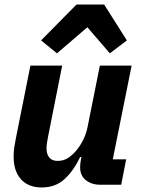

<svg xmlns="http://www.w3.org/2000/svg" viewBox="-20 -814 622 846"><path d="M114 -525H254L192 -213Q189 -199 187 -185Q185 -171 185 -160Q185 -135 197 -120Q209 -105 234 -105Q260 -105 280.5 -118.5Q301 -132 318 -153Q335 -174 347.5 -199.5Q360 -225 366 -255L420 -525H560L477 -112H536L514 0H421Q384 0 358.5 -20Q333 -40 333 -77Q333 -85 334 -94Q335 -103 336 -107L339 -122H333Q304 -61 264 -24.5Q224 12 164 12Q105 12 72.5 -24Q40 -60 40 -124Q40 -144 42.5 -162Q45 -180 49 -200ZM317 -794H439L539 -636L464 -579L365 -694L231 -579L161 -636Z"/></svg>

Font: IBM Plex Sans Var
Style: Italic
Weight: 400
Italic angle: -11.31°
Designer: Mike Abbink, Paul van der Laan, Pieter van Rosmalen
Foundry: Bold Monday
Version: Version 1.001